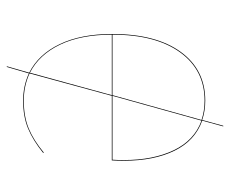

<svg xmlns="http://www.w3.org/2000/svg" viewBox="-76 -544 677 565"><g transform="rotate(90 262.5 -261.5)"><path d="M262 -252 196 -10Q233 7 276 7Q323 7 358 -7.5Q393 -22 429 -52L430 -50Q393 -20 358 -5.5Q323 9 276 9Q233 9 196 -8L177 57H175L194 -9Q140 -36 110 -98.5Q80 -161 80 -253Q80 -382 132.5 -454.5Q185 -527 276 -527Q307 -527 333 -518L350 -580H352L335 -518Q394 -497 423.5 -436.5Q453 -376 453 -288Q453 -266 452 -252ZM82 -254H260L333 -516Q307 -525 276 -525Q186 -525 134 -453Q82 -381 82 -254ZM335 -516 262 -254H450Q451 -267 451 -288Q451 -374 422 -434.5Q393 -495 335 -516ZM260 -252H82Q82 -161 111.5 -99.5Q141 -38 194 -11Z"/></g></svg>

Font: FiraGO Two
Style: Regular
Weight: 100
Designer: bBox Type
Foundry: bBox Type GmbH
Version: Version 1.001